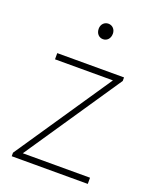

<svg xmlns="http://www.w3.org/2000/svg" viewBox="-128 -743 653 816"><g transform="rotate(20 198.0 -335.0)"><path d="M26 0H370V-28H66L360 -462V-478H58V-450H320L26 -16ZM220 -600C238 -600 252 -614 252 -636C252 -656 238 -670 220 -670C202 -670 188 -656 188 -636C188 -614 202 -600 220 -600Z"/></g></svg>

Font: Source Sans Pro ExtraLight
Style: Regular
Weight: 200
Designer: Paul D. Hunt
Foundry: Adobe Systems Incorporated
Version: Version 3.006;hotconv 1.0.111;makeotfexe 2.5.65597